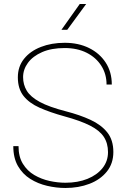

<svg xmlns="http://www.w3.org/2000/svg" viewBox="-20 -936 631 966"><path d="M523.4 -170.4Q523.4 -215.3 502.2 -247.6Q481 -279.8 432.9 -304.2Q384.8 -328.6 304.2 -350.6Q231.9 -370.6 179.2 -394Q126.5 -417.5 98.1 -453.6Q69.8 -489.7 69.8 -546.9Q69.8 -601.1 100.8 -639.9Q131.8 -678.7 185.3 -699.7Q238.8 -720.7 305.7 -720.7Q375 -720.7 428.2 -694.3Q481.4 -668 512 -620.8Q542.5 -573.7 542.5 -510.7H516.1Q516.1 -563.5 489.7 -605Q463.4 -646.5 416.3 -670.4Q369.1 -694.3 305.7 -694.3Q238.8 -694.3 191.9 -673.8Q145 -653.3 120.6 -619.9Q96.2 -586.4 96.2 -547.9Q96.2 -510.3 114.7 -479.5Q133.3 -448.7 179.9 -423.3Q226.6 -397.9 311.5 -376Q381.8 -357.9 435.5 -333Q489.3 -308.1 519.8 -269.8Q550.3 -231.4 550.3 -171.4Q550.3 -113.3 517.6 -72.8Q484.9 -32.2 430.2 -11.2Q375.5 9.8 309.1 9.8Q263.7 9.8 217.3 -1Q170.9 -11.7 132.3 -35.9Q93.8 -60.1 70.3 -100.6Q46.9 -141.1 46.9 -200.7H73.2Q73.2 -147.5 95.2 -111.8Q117.2 -76.2 152.6 -55.4Q188 -34.7 229.2 -25.6Q270.5 -16.6 309.1 -16.6Q371.6 -16.6 419.9 -36.1Q468.3 -55.7 495.8 -90.3Q523.4 -125 523.4 -170.4ZM289.1 -786.1 381.3 -916H413.6L318.4 -786.1Z"/></svg>

Font: Vazirmatn RD UI Thin
Style: Regular
Weight: 100
Designer: Saber Rastikerdar
Foundry: Saber Rastikerdar
Version: Version 33.003